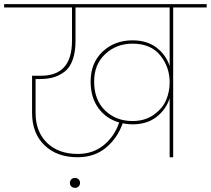

<svg xmlns="http://www.w3.org/2000/svg" viewBox="-55 -760 1019 928"><path d="M585 -175Q646 -175 688.5 -205.5Q731 -236 748 -276.5Q765 -317 765 -361V-362Q765 -436 719.5 -492.5Q674 -549 585 -549Q508 -549 454 -499Q400 -449 400 -366Q400 -277 453 -226Q506 -175 585 -175ZM782 0H765V-285Q747 -230 701 -194.5Q655 -159 585 -159Q563 -159 538 -164Q513 -93 457.5 -46.5Q402 0 320 0Q220 0 160 -58Q100 -116 100 -214V-394H144Q293 -394 293 -563V-724H-35V-740H944V-724H782ZM308 148Q297 148 290 141.5Q283 135 283 124Q283 113 290 106.5Q297 100 308 100Q318 100 325 107Q332 114 332 124Q332 134 325 141Q318 148 308 148ZM321 -16Q395 -16 447 -59Q499 -102 521 -168Q458 -186 420.5 -237.5Q383 -289 383 -366Q383 -456 441 -510.5Q499 -565 585 -565Q656 -565 701.5 -530Q747 -495 765 -441V-724H310V-563Q310 -508 296 -470Q282 -432 256.5 -413Q231 -394 202.5 -386Q174 -378 138 -378H117V-214Q117 -124 172 -70Q227 -16 321 -16Z"/></svg>

Font: Poppins Thin
Style: Regular
Weight: 250
Designer: Ninad Kale (Devanagari), Jonny Pinhorn (Latin)
Foundry: Indian Type Foundry
Version: Version 3.200;PS 1.000;hotconv 16.6.54;makeotf.lib2.5.65590